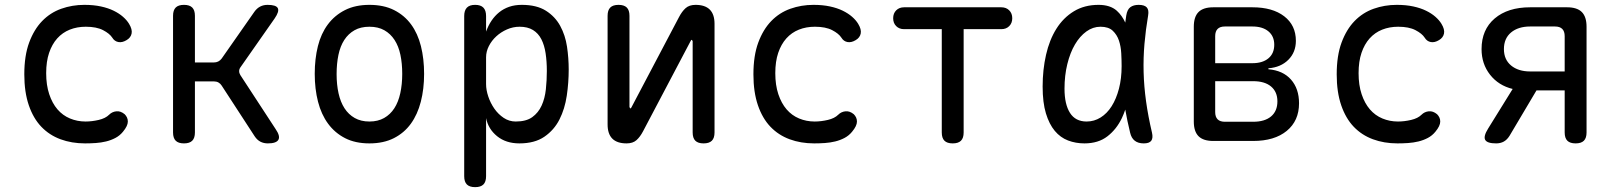

<svg xmlns="http://www.w3.org/2000/svg" viewBox="-20 -580 6640 790"><path d="M80 -274Q80 -351 100 -405Q120 -459 153.5 -493.5Q187 -528 232 -544Q277 -560 327 -560Q365 -560 395 -553.5Q425 -547 447.5 -536Q470 -525 486 -511Q502 -497 511 -482Q525 -459 521.5 -442Q518 -425 501 -415Q483 -404 467 -407Q451 -410 442 -425Q431 -442 404 -456Q377 -470 333 -470Q297 -470 267 -458Q237 -446 215.5 -422Q194 -398 182 -362.5Q170 -327 170 -279Q170 -230 182.5 -192.5Q195 -155 216.5 -130Q238 -105 268 -92.5Q298 -80 332 -80Q358 -80 386 -86.5Q414 -93 429 -108Q441 -120 458.5 -122Q476 -124 493 -110Q499 -104 502.5 -96.5Q506 -89 506 -80Q506 -71 501 -60.5Q496 -50 486 -38Q473 -22 455 -12.5Q437 -3 416.5 2Q396 7 374 8.5Q352 10 330 10Q275 10 229 -7Q183 -24 150 -58.5Q117 -93 98.5 -147Q80 -201 80 -274Z M737 10Q714 10 703 -1Q692 -12 692 -35V-515Q692 -538 703 -549Q714 -560 737 -560Q760 -560 771 -549Q782 -538 782 -515V-323H860Q870 -323 878 -327Q886 -331 892 -339L1027 -532Q1037 -546 1050.5 -553Q1064 -560 1081 -560Q1116 -560 1123 -546.5Q1130 -533 1110 -504L970 -304Q964 -296 964 -287.5Q964 -279 969 -271L1114 -49Q1134 -20 1125.5 -5Q1117 10 1082 10Q1065 10 1051.5 3Q1038 -4 1028 -19L892 -228Q887 -236 879 -240.5Q871 -245 861 -245H782V-35Q782 -12 771 -1Q760 10 737 10Z M1500 10Q1442 10 1400 -11.5Q1358 -33 1330 -71Q1302 -109 1288.5 -161.5Q1275 -214 1275 -276Q1275 -338 1288 -390Q1301 -442 1329 -479.5Q1357 -517 1399.5 -538.5Q1442 -560 1500 -560Q1559 -560 1601.5 -538.5Q1644 -517 1671.5 -479.5Q1699 -442 1712 -390Q1725 -338 1725 -276Q1725 -214 1711.5 -161.5Q1698 -109 1670.5 -71Q1643 -33 1600.5 -11.5Q1558 10 1500 10ZM1500 -80Q1535 -80 1560.5 -94.5Q1586 -109 1602.5 -134.5Q1619 -160 1627 -196.5Q1635 -233 1635 -276Q1635 -319 1627.5 -354.5Q1620 -390 1603.5 -415.5Q1587 -441 1561.5 -455.5Q1536 -470 1500 -470Q1464 -470 1438.5 -455.5Q1413 -441 1396.5 -415.5Q1380 -390 1372.5 -354Q1365 -318 1365 -275Q1365 -232 1373 -196Q1381 -160 1397.5 -134.5Q1414 -109 1439.5 -94.5Q1465 -80 1500 -80Z M1935 -560Q1958 -560 1969 -548.5Q1980 -537 1980 -514V-450Q1989 -475 2002.5 -495Q2016 -515 2034 -529.5Q2052 -544 2075 -552Q2098 -560 2127 -560Q2188 -560 2226 -536Q2264 -512 2285 -473.5Q2306 -435 2313 -388Q2320 -341 2320 -294Q2320 -240 2312 -186Q2304 -132 2282 -88.5Q2260 -45 2220 -17.5Q2180 10 2117 10Q2062 10 2025.5 -19.5Q1989 -49 1980 -94V145Q1980 168 1969 179Q1958 190 1935 190Q1912 190 1901 179Q1890 168 1890 145V-514Q1890 -537 1901 -548.5Q1912 -560 1935 -560ZM2118 -470Q2091 -470 2066 -459Q2041 -448 2022 -430.5Q2003 -413 1991.5 -390.5Q1980 -368 1980 -344V-234Q1980 -210 1989 -183Q1998 -156 2014 -133Q2030 -110 2052.5 -95Q2075 -80 2102 -80Q2145 -80 2170 -98Q2195 -116 2208.5 -145.5Q2222 -175 2226 -212.5Q2230 -250 2230 -288Q2230 -327 2225 -360.5Q2220 -394 2207.5 -418.5Q2195 -443 2173 -456.5Q2151 -470 2118 -470Z M2480 -68V-515Q2480 -538 2491 -549Q2502 -560 2525 -560Q2548 -560 2559 -549Q2570 -538 2570 -515V-140Q2572 -134 2574 -134Q2576 -134 2576.5 -135.5Q2577 -137 2579 -140L2774 -510Q2786 -533 2801 -546.5Q2816 -560 2842 -560Q2881 -560 2900.5 -540.5Q2920 -521 2920 -482V-35Q2920 -12 2909 -1Q2898 10 2875 10Q2852 10 2841 -1Q2830 -12 2830 -35V-410Q2828 -416 2826 -416Q2824 -416 2823.5 -414.5Q2823 -413 2821 -410L2626 -40Q2614 -17 2599 -3.5Q2584 10 2558 10Q2519 10 2499.5 -9.5Q2480 -29 2480 -68Z M3080 -274Q3080 -351 3100 -405Q3120 -459 3153.5 -493.5Q3187 -528 3232 -544Q3277 -560 3327 -560Q3365 -560 3395 -553.5Q3425 -547 3447.5 -536Q3470 -525 3486 -511Q3502 -497 3511 -482Q3525 -459 3521.5 -442Q3518 -425 3501 -415Q3483 -404 3467 -407Q3451 -410 3442 -425Q3431 -442 3404 -456Q3377 -470 3333 -470Q3297 -470 3267 -458Q3237 -446 3215.5 -422Q3194 -398 3182 -362.5Q3170 -327 3170 -279Q3170 -230 3182.5 -192.5Q3195 -155 3216.5 -130Q3238 -105 3268 -92.5Q3298 -80 3332 -80Q3358 -80 3386 -86.5Q3414 -93 3429 -108Q3441 -120 3458.5 -122Q3476 -124 3493 -110Q3499 -104 3502.5 -96.5Q3506 -89 3506 -80Q3506 -71 3501 -60.5Q3496 -50 3486 -38Q3473 -22 3455 -12.5Q3437 -3 3416.5 2Q3396 7 3374 8.5Q3352 10 3330 10Q3275 10 3229 -7Q3183 -24 3150 -58.5Q3117 -93 3098.5 -147Q3080 -201 3080 -274Z M3855 -460H3700Q3680 -460 3667.5 -472.5Q3655 -485 3655 -505Q3655 -525 3667.5 -537.5Q3680 -550 3700 -550H4100Q4120 -550 4132.5 -537.5Q4145 -525 4145 -505Q4145 -485 4132.5 -472.5Q4120 -460 4100 -460H3945V-35Q3945 -12 3934 -1Q3923 10 3900 10Q3877 10 3866 -1Q3855 -12 3855 -35Z M4442 10Q4406 10 4374.5 -2Q4343 -14 4320 -41.5Q4297 -69 4283.5 -113.5Q4270 -158 4270 -224Q4270 -293 4284 -354.5Q4298 -416 4326.5 -461.5Q4355 -507 4398.5 -533.5Q4442 -560 4500 -560Q4548 -560 4575 -536Q4597 -516 4610 -487Q4612 -502 4614 -516Q4618 -541 4631 -550.5Q4644 -560 4665 -560Q4689 -560 4698.5 -549.5Q4708 -539 4704 -516Q4694 -457 4689 -399.5Q4684 -342 4685.5 -283.5Q4687 -225 4695.5 -163.5Q4704 -102 4720 -34Q4725 -12 4717 -1Q4709 10 4686 10Q4663 10 4649 -1Q4635 -12 4630 -34Q4618 -83 4610 -129Q4604 -111 4596 -94Q4574 -48 4536.5 -19Q4499 10 4442 10ZM4451 -80Q4482 -80 4508.5 -96.5Q4535 -113 4554 -143Q4573 -173 4584 -215Q4595 -257 4595 -308Q4595 -332 4593.5 -360.5Q4592 -389 4584 -413Q4576 -437 4558.5 -453.5Q4541 -470 4508 -470Q4477 -470 4450 -450.5Q4423 -431 4403 -397Q4383 -363 4371.5 -316Q4360 -269 4360 -215Q4360 -151 4382.5 -115.5Q4405 -80 4451 -80Z M4972 0Q4931 0 4911.5 -19.5Q4892 -39 4892 -80V-470Q4892 -511 4911.5 -530.5Q4931 -550 4972 -550H5133Q5216 -550 5264 -513Q5312 -476 5312 -412Q5312 -365 5281 -334Q5250 -303 5199 -299V-295Q5259 -290 5292 -252.5Q5325 -215 5325 -155Q5325 -83 5274.5 -41.5Q5224 0 5136 0ZM4980 -246V-119Q4980 -99 4990 -89Q5000 -79 5020 -79H5136Q5184 -79 5210 -101Q5236 -123 5236 -163Q5236 -202 5210 -224Q5184 -246 5136 -246ZM5020 -471Q5000 -471 4990 -461Q4980 -451 4980 -431V-320H5133Q5175 -320 5199 -340Q5223 -360 5223 -396Q5223 -431 5199 -451Q5175 -471 5133 -471Z M5480 -274Q5480 -351 5500 -405Q5520 -459 5553.5 -493.5Q5587 -528 5632 -544Q5677 -560 5727 -560Q5765 -560 5795 -553.5Q5825 -547 5847.5 -536Q5870 -525 5886 -511Q5902 -497 5911 -482Q5925 -459 5921.5 -442Q5918 -425 5901 -415Q5883 -404 5867 -407Q5851 -410 5842 -425Q5831 -442 5804 -456Q5777 -470 5733 -470Q5697 -470 5667 -458Q5637 -446 5615.5 -422Q5594 -398 5582 -362.5Q5570 -327 5570 -279Q5570 -230 5582.5 -192.5Q5595 -155 5616.5 -130Q5638 -105 5668 -92.5Q5698 -80 5732 -80Q5758 -80 5786 -86.5Q5814 -93 5829 -108Q5841 -120 5858.5 -122Q5876 -124 5893 -110Q5899 -104 5902.5 -96.5Q5906 -89 5906 -80Q5906 -71 5901 -60.5Q5896 -50 5886 -38Q5873 -22 5855 -12.5Q5837 -3 5816.5 2Q5796 7 5774 8.5Q5752 10 5730 10Q5675 10 5629 -7Q5583 -24 5550 -58.5Q5517 -93 5498.5 -147Q5480 -201 5480 -274Z M6136 10Q6099 10 6091 -4.5Q6083 -19 6103 -51L6204 -214Q6146 -228 6111 -272.5Q6076 -317 6076 -378Q6076 -458 6130 -504Q6184 -550 6276 -550H6428Q6469 -550 6488.5 -530.5Q6508 -511 6508 -470V-35Q6508 -12 6497 -1Q6486 10 6463 10Q6440 10 6429 -1Q6418 -12 6418 -35V-208H6302L6191 -21Q6181 -5 6167.5 2.5Q6154 10 6136 10ZM6418 -431Q6418 -451 6408 -461Q6398 -471 6378 -471H6276Q6227 -471 6197.5 -446.5Q6168 -422 6168 -378Q6168 -335 6197.5 -310.5Q6227 -286 6276 -286H6418Z"/></svg>

Font: Maple Mono NL
Style: Regular
Weight: 400
Monospace: yes
Designer: subframe7536
Version: Version 7.000